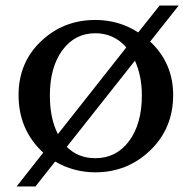

<svg xmlns="http://www.w3.org/2000/svg" viewBox="-20 -612 691 693"><path d="M324 -540Q409 -540 479 -495L556 -592H625L522 -462Q605 -384 605 -269Q605 -149 522.5 -69.5Q440 10 324 10Q246 10 179 -29L108 61H40L136 -61Q47 -143 47 -269Q47 -386 128 -463Q209 -540 324 -540ZM324 -492Q250 -492 205 -430.5Q160 -369 160 -268Q160 -184 189 -128L436 -441Q391 -492 324 -492ZM492 -268Q492 -338 467 -393L221 -82Q262 -41 324 -41Q400 -41 446 -103Q492 -165 492 -268Z"/></svg>

Font: Libre Baskerville
Style: Regular
Weight: 400
Designer: Pablo Impallari, Rodrigo Fuenzalida
Foundry: Pablo Impallari, Rodrigo Fuenzalida
Version: Version 1.000